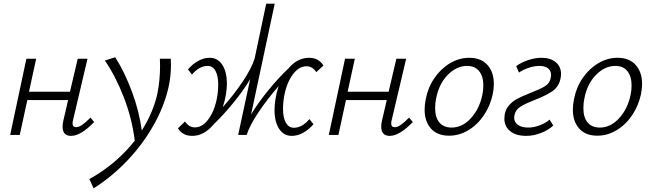

<svg xmlns="http://www.w3.org/2000/svg" viewBox="-20 -731 3534 1040"><path d="M490 -70Q418 5 365 5Q319 5 319 -45Q319 -61 323 -77L349 -189H128L87 0H35L123 -413H176L137 -234H359L401 -413H454L376 -82Q373 -72 373 -63Q373 -42 392 -42Q407 -42 425 -54.5Q443 -67 470 -94Z M906 -380Q906 -318 893 -259Q869 -153 810 -49.5Q751 54 667 141.5Q583 229 487 289L464 239Q610 158 710 31Q695 -90 650.5 -204.5Q606 -319 548 -403L604 -421Q655 -341 694.5 -235Q734 -129 748 -24Q811 -124 833 -226Q847 -299 847 -372Q847 -399 846 -413H905Q906 -402 906 -380Z M1732 -376 1693 -340Q1673 -372 1640 -372Q1596 -372 1562 -322Q1528 -272 1517 -196Q1513 -169 1513 -142Q1513 -93 1528.5 -66Q1544 -39 1572 -39Q1595 -39 1616.5 -51.5Q1638 -64 1656 -86L1678 -58Q1653 -29 1622.5 -12Q1592 5 1560 5Q1517 5 1492 -33Q1467 -71 1467 -135Q1467 -160 1472 -193Q1477 -227 1489 -264Q1430 -197 1381.5 -125Q1333 -53 1316 0H1270L1335 -302Q1298 -240 1244 -174Q1190 -108 1135 -55Q1111 -26 1082 -10.5Q1053 5 1021 5Q969 5 944 -36L982 -73Q1003 -41 1036 -41Q1079 -41 1113 -91Q1147 -141 1158 -217Q1162 -244 1162 -272Q1162 -321 1147 -347.5Q1132 -374 1104 -374Q1081 -374 1059.5 -361.5Q1038 -349 1020 -327L998 -355Q1023 -384 1053.5 -401Q1084 -418 1116 -418Q1159 -418 1184 -380Q1209 -342 1209 -277Q1209 -253 1204 -220Q1198 -185 1187 -151Q1247 -218 1294.5 -289Q1342 -360 1359 -413L1422 -711H1468L1340 -111Q1378 -174 1432.5 -241Q1487 -308 1543 -361Q1566 -389 1594.5 -403.5Q1623 -418 1654 -418Q1706 -418 1732 -376Z M2216 -70Q2144 5 2091 5Q2045 5 2045 -45Q2045 -61 2049 -77L2075 -189H1854L1813 0H1761L1849 -413H1902L1863 -234H2085L2127 -413H2180L2102 -82Q2099 -72 2099 -63Q2099 -42 2118 -42Q2133 -42 2151 -54.5Q2169 -67 2196 -94Z M2280 -137Q2280 -163 2286 -193Q2298 -257 2333 -308Q2368 -359 2417.5 -388.5Q2467 -418 2522 -418Q2585 -418 2620 -379.5Q2655 -341 2655 -276Q2655 -251 2649 -221Q2636 -159 2601.5 -107.5Q2567 -56 2517.5 -26Q2468 4 2412 4Q2349 4 2314.5 -34.5Q2280 -73 2280 -137ZM2593 -219Q2598 -242 2598 -269Q2598 -317 2575.5 -345.5Q2553 -374 2510 -374Q2453 -374 2405 -325Q2357 -276 2342 -196Q2337 -174 2337 -145Q2337 -95 2360 -67.5Q2383 -40 2426 -40Q2485 -40 2531.5 -91.5Q2578 -143 2593 -219Z M2712 -88Q2712 -128 2732 -154Q2752 -180 2780 -195Q2808 -210 2854 -228Q2906 -248 2932 -264Q2958 -280 2963 -309Q2965 -319 2965 -324Q2965 -348 2948.5 -361Q2932 -374 2902 -374Q2875 -374 2844.5 -364Q2814 -354 2791 -338L2776 -373Q2805 -394 2842.5 -406Q2880 -418 2912 -418Q2962 -418 2990.5 -394Q3019 -370 3019 -330Q3019 -319 3016 -305Q3007 -261 2972 -237Q2937 -213 2877 -190Q2826 -170 2799.5 -153.5Q2773 -137 2767 -108Q2765 -98 2765 -94Q2765 -69 2785.5 -54.5Q2806 -40 2841 -40Q2871 -40 2903 -52Q2935 -64 2957 -83L2977 -51Q2950 -26 2910 -10.5Q2870 5 2830 5Q2775 5 2743.5 -20.5Q2712 -46 2712 -88Z M3083 -137Q3083 -163 3089 -193Q3101 -257 3136 -308Q3171 -359 3220.5 -388.5Q3270 -418 3325 -418Q3388 -418 3423 -379.5Q3458 -341 3458 -276Q3458 -251 3452 -221Q3439 -159 3404.5 -107.5Q3370 -56 3320.5 -26Q3271 4 3215 4Q3152 4 3117.5 -34.5Q3083 -73 3083 -137ZM3396 -219Q3401 -242 3401 -269Q3401 -317 3378.5 -345.5Q3356 -374 3313 -374Q3256 -374 3208 -325Q3160 -276 3145 -196Q3140 -174 3140 -145Q3140 -95 3163 -67.5Q3186 -40 3229 -40Q3288 -40 3334.5 -91.5Q3381 -143 3396 -219Z"/></svg>

Font: Ysabeau Infant Semilight
Style: Italic
Weight: 300
Italic angle: -12°
Designer: Christian Thalmann (Catharsis Fonts)
Version: Version 0.003